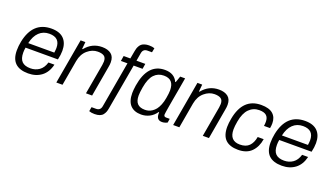

<svg xmlns="http://www.w3.org/2000/svg" viewBox="-76 -1328 3655 2107"><g transform="rotate(20 1751.5 -274.5)"><path d="M237.8 12.2Q36.1 12.2 36.1 -183.1Q36.1 -235.4 46.9 -289.1Q98.1 -538.1 314 -538.1Q410.6 -538.1 459.2 -488.5Q507.8 -439 507.8 -349.1Q507.8 -301.8 494.1 -244.1H116.2Q110.8 -213.9 110.8 -185.1Q110.8 -114.3 143.3 -81.5Q175.8 -48.8 242.2 -48.8Q299.8 -48.8 344.2 -79.6Q388.7 -110.4 408.2 -176.8H478Q455.6 -83 392.3 -35.4Q329.1 12.2 237.8 12.2ZM127 -300.8H431.2Q436 -335.9 436 -356.9Q436 -477.1 311 -477.1Q240.2 -477.1 192.9 -431.6Q145.5 -386.2 127 -300.8Z M564.5 0 656.7 -525.9H712.4L704.6 -442.9H711.4Q788.1 -538.1 905.8 -538.1Q972.7 -538.1 1011.5 -507.6Q1050.3 -477.1 1050.3 -412.1Q1050.3 -385.7 1044.4 -356L982.4 0H910.6L972.7 -354Q976.6 -384.3 976.6 -395Q976.6 -439.9 951.2 -457Q925.8 -474.1 877.4 -474.1Q813.5 -474.1 758.5 -427Q703.6 -379.9 688.5 -295.9L636.7 0Z M1075.2 182.1Q1037.6 182.1 1011.2 171.9L1020 122.1H1072.3Q1123 122.1 1132.3 70.8L1226.1 -464.8H1149.4L1159.2 -525.9H1237.3L1253.4 -615.2Q1256.8 -634.8 1261.2 -649.2Q1265.6 -663.6 1274.9 -679.9Q1284.2 -696.3 1297.4 -706.8Q1310.5 -717.3 1332.5 -724.1Q1354.5 -731 1383.3 -731Q1421.9 -731 1447.3 -721.2L1437.5 -670.9H1385.3Q1334 -670.9 1325.2 -620.1L1309.1 -525.9H1412.1L1402.3 -464.8H1298.3L1204.1 68.8Q1199.7 93.8 1193.4 110.8Q1187 127.9 1173.6 145.8Q1160.2 163.6 1135.5 172.9Q1110.8 182.1 1075.2 182.1Z M1557.1 12.2Q1475.1 12.2 1430.9 -34.9Q1386.7 -82 1386.7 -176.8Q1386.7 -210.4 1395 -267.1Q1439 -538.1 1639.2 -538.1Q1749 -538.1 1788.1 -452.1H1793.9L1819.8 -525.9H1877L1856 -404.8Q1852.1 -382.3 1843.5 -334.7Q1835 -287.1 1828.6 -250.7Q1822.3 -214.4 1815.4 -174.6Q1808.6 -134.8 1804.7 -109.1Q1800.8 -83.5 1800.8 -76.2Q1800.8 -50.8 1828.1 -50.8H1870.1L1862.8 -4.9Q1831.5 11.2 1801.8 11.2Q1745.6 11.2 1737.8 -42Q1735.4 -54.7 1736.8 -78.1L1731 -80.1Q1699.2 -33.7 1653.8 -10.7Q1608.4 12.2 1557.1 12.2ZM1579.1 -50.8Q1600.1 -50.8 1620.4 -56.2Q1640.6 -61.5 1662.4 -75.9Q1684.1 -90.3 1701.7 -112.5Q1719.2 -134.8 1734.1 -171.1Q1749 -207.5 1756.8 -253.9Q1767.1 -311.5 1767.1 -345.2Q1767.1 -410.2 1738.3 -442.6Q1709.5 -475.1 1648.9 -475.1Q1581.1 -475.1 1536.4 -428.2Q1491.7 -381.3 1473.1 -274.9Q1461.9 -209 1461.9 -175.8Q1461.9 -111.3 1491 -81.1Q1520 -50.8 1579.1 -50.8Z M1928.7 0 2021 -525.9H2076.7L2068.8 -442.9H2075.7Q2152.3 -538.1 2270 -538.1Q2336.9 -538.1 2375.7 -507.6Q2414.6 -477.1 2414.6 -412.1Q2414.6 -385.7 2408.7 -356L2346.7 0H2274.9L2336.9 -354Q2340.8 -384.3 2340.8 -395Q2340.8 -439.9 2315.4 -457Q2290 -474.1 2241.7 -474.1Q2177.7 -474.1 2122.8 -427Q2067.9 -379.9 2052.7 -295.9L2001 0Z M2689.5 12.2Q2591.8 12.2 2542.2 -35.6Q2492.7 -83.5 2492.7 -184.1Q2492.7 -228 2503.4 -283.2Q2550.3 -538.1 2763.7 -538.1Q2856 -538.1 2900.6 -499Q2945.3 -460 2945.3 -389.2Q2945.3 -362.3 2939.5 -332H2868.7Q2872.6 -355 2872.6 -379.9Q2872.6 -429.2 2846.4 -453.1Q2820.3 -477.1 2762.7 -477.1Q2692.9 -477.1 2644.3 -428.2Q2595.7 -379.4 2577.6 -276.9Q2567.4 -218.8 2567.4 -182.1Q2567.4 -48.8 2688.5 -48.8Q2758.8 -48.8 2796.1 -86.4Q2833.5 -124 2845.7 -193.8H2915.5Q2900.9 -100.1 2845.2 -43.9Q2789.6 12.2 2689.5 12.2Z M3200.2 12.2Q2998.5 12.2 2998.5 -183.1Q2998.5 -235.4 3009.3 -289.1Q3060.5 -538.1 3276.4 -538.1Q3373 -538.1 3421.6 -488.5Q3470.2 -439 3470.2 -349.1Q3470.2 -301.8 3456.5 -244.1H3078.6Q3073.2 -213.9 3073.2 -185.1Q3073.2 -114.3 3105.7 -81.5Q3138.2 -48.8 3204.6 -48.8Q3262.2 -48.8 3306.6 -79.6Q3351.1 -110.4 3370.6 -176.8H3440.4Q3418 -83 3354.7 -35.4Q3291.5 12.2 3200.2 12.2ZM3089.4 -300.8H3393.6Q3398.4 -335.9 3398.4 -356.9Q3398.4 -477.1 3273.4 -477.1Q3202.6 -477.1 3155.3 -431.6Q3107.9 -386.2 3089.4 -300.8Z"/></g></svg>

Font: Archivo Light
Style: Italic
Weight: 300
Italic angle: -10°
Designer: Hector Gatti
Foundry: Omnibus-Type
Version: Version 2.001